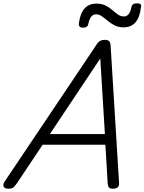

<svg xmlns="http://www.w3.org/2000/svg" viewBox="-74 -1132 877 1166"><path d="M-24 14Q-45 14 -51.5 1.5Q-58 -11 -46 -29L511 -859Q522 -877 533.5 -883.5Q545 -890 564 -890Q580 -890 588.5 -882.5Q597 -875 598 -851L649 -22Q651 -5 642 4.5Q633 14 612 14Q594 14 588 7Q582 0 580 -17L566 -253H185L28 -18Q14 2 5 8Q-4 14 -24 14ZM229 -318H563L535 -777ZM430 -964Q402 -964 405 -990Q413 -1051 439.5 -1080.5Q466 -1110 512 -1110Q544 -1110 567 -1098.5Q590 -1087 607.5 -1071.5Q625 -1056 642 -1044Q659 -1032 680 -1032Q695 -1032 707 -1046Q719 -1060 724 -1089Q728 -1112 759 -1112Q774 -1112 779.5 -1106Q785 -1100 782 -1088Q775 -1026 748.5 -996Q722 -966 676 -966Q645 -966 622 -978Q599 -990 580.5 -1005.5Q562 -1021 545 -1033Q528 -1045 508 -1045Q491 -1045 479.5 -1030Q468 -1015 462 -986Q460 -975 452 -969.5Q444 -964 430 -964Z"/></svg>

Font: Playwrite DK Loopet Light
Style: Regular
Weight: 300
Version: Version 1.003